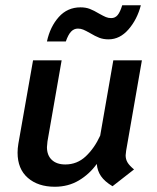

<svg xmlns="http://www.w3.org/2000/svg" viewBox="-20 -700 598 732"><path d="M459 -108Q459 -93 466 -81Q473 -69 491 -54L409 10Q379 -8 365 -28.5Q351 -49 349 -75Q321 -36 280.5 -12Q240 12 189 12Q125 12 86 -22Q47 -56 47 -118Q47 -134 50 -152L106 -470H215L161 -161Q159 -145 159 -139Q159 -108 177.5 -90.5Q196 -73 229 -73Q274 -73 307 -104Q340 -135 362 -183L412 -470H521L461 -126Q459 -112 459 -108ZM287 -672Q307 -672 322.5 -666Q338 -660 358 -648Q374 -639 383.5 -635Q393 -631 404 -631Q419 -631 428.5 -642.5Q438 -654 446 -680H517Q503 -626 470 -588Q437 -550 394 -550Q374 -550 358.5 -556Q343 -562 323 -574Q307 -583 297.5 -587Q288 -591 277 -591Q262 -591 251 -579.5Q240 -568 231 -542H159Q171 -598 204 -635Q237 -672 287 -672Z"/></svg>

Font: KoHo SemiBold
Style: Italic
Weight: 600
Italic angle: -10°
Version: Version 1.000; ttfautohint (v1.6)